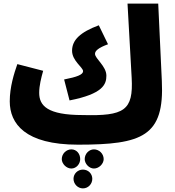

<svg xmlns="http://www.w3.org/2000/svg" viewBox="-20 -780 969 1063"><path d="M412 21C769 21 891 -26 876 -332L856 -760H686L709 -349C719 -168 668 -137 438 -143C242 -143 197 -195 197 -266C197 -306 208 -349 219 -388L76 -425C58 -374 34 -298 34 -219C34 -96 118 21 412 21ZM365 -224C550 -260 569 -313 569 -361C569 -414 506 -455 506 -482C506 -499 526 -516 578 -535L527 -640C425 -602 379 -559 379 -499C379 -443 440 -407 440 -386C440 -367 407 -354 335 -340ZM500 47C473 47 449 71 449 101C449 126 473 153 500 153C529 153 554 126 554 101C554 71 529 47 500 47ZM375 47C347 47 322 71 322 101C322 126 347 153 375 153C404 153 424 126 424 101C424 71 404 47 375 47ZM439 159C410 159 387 182 387 210C387 238 410 263 439 263C469 263 491 238 491 210C491 182 469 159 439 159Z"/></svg>

Font: Noto Sans Arabic UI Cn Bk
Style: Regular
Weight: 900
Width: 3
Designer: Monotype Design Team, Nadine Chahine and Nizar Qandah
Foundry: Monotype Imaging Inc.
Version: Version 2.010